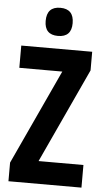

<svg xmlns="http://www.w3.org/2000/svg" viewBox="-61 -968 551 1006"><g transform="rotate(5 214.0 -464.5)"><path d="M407 0H23V-98L254 -597H28V-714H401V-616L171 -119H407ZM215 -929Q286 -929 286 -854Q286 -781 215 -781Q144 -781 144 -854Q144 -929 215 -929Z"/></g></svg>

Font: Noto Sans Lao ExtraCondensed
Style: Bold
Weight: 700
Width: 2
Designer: Monotype Design Team
Foundry: Monotype Imaging Inc.
Version: Version 2.003; ttfautohint (v1.8.4.7-5d5b)